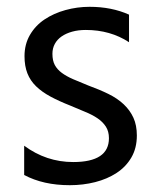

<svg xmlns="http://www.w3.org/2000/svg" viewBox="-20 -532 464 564"><path d="M51 -18V-104Q116 -56 195 -56Q300 -56 300 -126Q300 -146 291 -160Q282 -174 266.5 -184.5Q251 -195 230 -203.5Q209 -212 186 -222Q153 -235 128 -248.5Q103 -262 86 -278.5Q69 -295 60.5 -316.5Q52 -338 52 -367Q52 -402 68 -429.5Q84 -457 111 -475Q138 -493 172.5 -502.5Q207 -512 243 -512Q308 -512 359 -489V-408Q304 -444 232 -444Q210 -444 192 -439Q174 -434 161 -425Q148 -416 141 -403Q134 -390 134 -374Q134 -354 141 -341Q148 -328 161.5 -318Q175 -308 194.5 -299.5Q214 -291 239 -281Q272 -269 298.5 -256Q325 -243 343.5 -225.5Q362 -208 372 -186Q382 -164 382 -134Q382 -97 366 -69.5Q350 -42 322.5 -24Q295 -6 259.5 3Q224 12 185 12Q107 12 51 -18Z"/></svg>

Font: A_ThatdaokhamC
Style: Regular
Weight: 400
Designer: Rangsiwut Chaisin
Foundry: Rangsiwut Chaisin
Version: Version 1.000